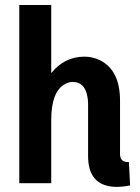

<svg xmlns="http://www.w3.org/2000/svg" viewBox="-20 -728 557 763"><path d="M492.2 -84Q458 -82 457 -114.3V-328.1Q457 -448.2 377.9 -488.3Q348.6 -502.9 314.5 -502.9Q235.4 -502 183.6 -437.5V-708H56.6V0H183.6V-251Q183.6 -367.2 241.2 -395.5Q254.9 -402.3 269.5 -402.3Q314.5 -402.3 326.2 -349.6Q330.1 -333 330.1 -315.4V-107.4Q330.1 8.8 435.5 14.6Q463.9 15.6 497.1 8.8Z"/></svg>

Font: Yaldevi Colombo
Style: Bold
Weight: 700
Designer: Sol Matas, Denzil Rajitha, Kosala Senevirathne and Pathum Egodawatta
Foundry: Mooniak
Version: Version 1.020 ; ttfautohint (v1.6)